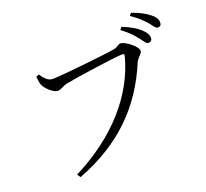

<svg xmlns="http://www.w3.org/2000/svg" viewBox="-142 -983 1284 1198"><g transform="rotate(-20 500.0 -384.0)"><path d="M835 -645C855 -620 867 -598 881 -598C896 -598 906 -607 906 -623C906 -643 896 -661 871 -684C846 -707 808 -730 756 -750L743 -733C787 -702 815 -671 835 -645ZM922 -715C944 -690 953 -668 970 -668C985 -668 993 -677 993 -693C993 -714 983 -733 955 -754C930 -774 893 -795 842 -812L829 -796C876 -764 899 -740 922 -715ZM244 -591C208 -591 187 -622 170 -647L151 -639C153 -612 156 -596 161 -582C171 -557 218 -510 248 -510C268 -510 289 -528 316 -534C373 -546 657 -587 701 -587C711 -587 717 -585 713 -570C652 -336 468 -123 181 22L196 44C491 -68 670 -255 775 -505C789 -538 818 -548 818 -570C818 -598 745 -655 715 -655C698 -655 692 -640 666 -635C618 -625 300 -591 244 -591Z"/></g></svg>

Font: Harano Aji Mincho KR
Style: Regular
Weight: 400
Foundry: Masamichi Hosoda
Version: HaranoAjiMinchoKR-Regular version 20230610;ttx 4.39.4